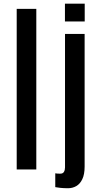

<svg xmlns="http://www.w3.org/2000/svg" viewBox="-20 -916 546 1038"><path d="M70.3 0V-868.2H176.3V0ZM348.1 101.6Q324.2 101.6 305.9 99.6Q287.6 97.7 278.8 95.7V21Q283.7 22 290.8 22.5Q297.9 22.9 305.7 22.9Q320.3 22.9 325.9 12.9Q331.5 2.9 331.5 -10.7V-732.4H437.5V-15.6Q437.5 26.9 425 52.7Q412.6 78.6 392.3 90.1Q372.1 101.6 348.1 101.6ZM331.1 -799.8V-896H438V-799.8Z"/></svg>

Font: Antonio Medium
Style: Regular
Weight: 500
Designer: Vernon Adams
Foundry: Vernon Adams
Version: Version 1.002